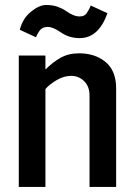

<svg xmlns="http://www.w3.org/2000/svg" viewBox="-20 -733 522 753"><path d="M401.4 -681.2Q366.7 -583.5 292.5 -583.5Q251.5 -583.5 219.5 -605.5Q187.5 -627.4 168.2 -627.4Q148.9 -627.4 139.2 -617.2Q129.4 -606.9 121.1 -586.9L57.6 -616.2Q68.8 -660.6 101.3 -687Q133.8 -713.4 160.6 -713.4Q187.5 -713.4 206.5 -706.3Q225.6 -699.2 237.3 -690.9Q268.6 -668.5 292 -668.5Q310.5 -668.5 318.8 -679.7Q329.6 -694.8 335.9 -711.4ZM435.5 -386.2V0H331.1V-358.9Q331.1 -394 309.8 -414.8Q288.6 -435.5 259.3 -435.5Q230 -435.5 201.2 -418.2Q172.4 -400.9 158.2 -383.8V0H53.7V-515.1H158.2V-460.4Q186.5 -488.8 217.5 -506.3Q248.5 -523.9 290 -523.9Q353.5 -523.9 394.5 -489.5Q435.5 -455.1 435.5 -386.2Z"/></svg>

Font: News Cycle
Style: Bold
Weight: 700
Version: Version 0.5.1